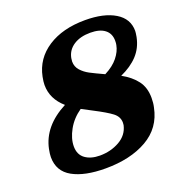

<svg xmlns="http://www.w3.org/2000/svg" viewBox="-130 -822 890 944"><g transform="rotate(-20 315.5 -350.0)"><path d="M491 -392Q540 -365 567 -329Q594 -293 594 -239Q594 -212 589 -191Q569 -90 481.5 -40Q394 10 264 10Q155 10 92 -25Q29 -60 29 -134Q29 -150 34 -175Q57 -287 182 -352Q121 -405 121 -478Q121 -495 126 -520Q144 -609 221.5 -659.5Q299 -710 417 -710Q515 -710 573 -675Q631 -640 631 -576Q631 -567 627 -545Q616 -491 581.5 -454Q547 -417 491 -392ZM522 -564Q522 -602 495.5 -622.5Q469 -643 420 -643Q367 -643 332.5 -620.5Q298 -598 290 -558Q288 -546 288 -540Q288 -513 305.5 -493.5Q323 -474 347.5 -461Q372 -448 420 -426Q465 -449 489.5 -479.5Q514 -510 520 -542Q522 -550 522 -564ZM420 -173Q420 -204 392.5 -225Q365 -246 303 -278L248 -307Q203 -276 178 -231Q153 -186 153 -145Q153 -102 182.5 -80.5Q212 -59 259 -59Q316 -59 362 -85Q408 -111 419 -160Q420 -164 420 -173Z"/></g></svg>

Font: Taviraj ExtraBold
Style: Italic
Weight: 800
Italic angle: -12°
Designer: Katatrad Team
Foundry: CadsonDemak
Version: Version 1.001